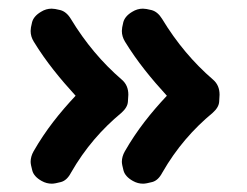

<svg xmlns="http://www.w3.org/2000/svg" viewBox="-20 -533 579 450"><path d="M290 -505.4C278.3 -498.5 271.5 -490.2 269 -481C266.6 -471.7 265.6 -464.8 265.6 -460.4C265.6 -451.7 268.1 -443.4 272.9 -435.5C301.8 -388.2 335.4 -347.7 371.1 -308.6C334 -269 301.3 -228.5 272.5 -178.2C268.1 -170.4 265.6 -162.1 265.6 -153.8C265.6 -149.4 267.1 -142.6 269.5 -133.3C272 -124 279.3 -115.7 291.5 -108.9C299.3 -104.5 307.1 -102.5 315.4 -102.5C320.3 -102.5 327.6 -104 336.9 -106.4C346.2 -108.9 354 -116.2 360.4 -128.4C393.1 -185.5 433.1 -231 478.5 -268.6C487.8 -276.9 493.2 -285.6 493.7 -294.9C494.1 -304.2 494.6 -309.6 494.6 -311C494.6 -325.7 489.7 -337.4 479.5 -346.2C433.6 -385.7 393.6 -433.1 359.9 -488.8C353 -500 344.7 -506.8 335.4 -509.3C326.2 -511.7 319.3 -512.7 314.9 -512.7C306.2 -512.7 297.9 -510.3 290 -505.4ZM76.2 -505.4C64.5 -498.5 57.6 -490.2 55.2 -481C52.7 -471.7 51.8 -464.8 51.8 -460.4C51.8 -451.7 54.2 -443.4 59.1 -435.5C87.9 -388.2 121.6 -347.7 157.2 -308.6C120.1 -269 87.4 -228.5 58.6 -178.2C54.2 -170.4 51.8 -162.1 51.8 -153.8C51.8 -149.4 53.2 -142.6 55.7 -133.3C58.1 -124 65.4 -115.7 77.6 -108.9C85.4 -104.5 93.3 -102.5 101.6 -102.5C106.4 -102.5 113.8 -104 123 -106.4C132.3 -108.9 140.1 -116.2 146.5 -128.4C179.2 -185.5 219.2 -231 264.6 -268.6C273.9 -276.9 279.3 -285.6 279.8 -294.9C280.3 -304.2 280.8 -309.6 280.8 -311C280.8 -325.7 275.9 -337.4 265.6 -346.2C219.7 -385.7 179.7 -433.1 146 -488.8C139.2 -500 130.9 -506.8 121.6 -509.3C112.3 -511.7 105.5 -512.7 101.1 -512.7C92.3 -512.7 84 -510.3 76.2 -505.4Z"/></svg>

Font: Mikhak ExtraBold
Style: Regular
Weight: 800
Designer: Amin Abedi
Version: Version 3.2